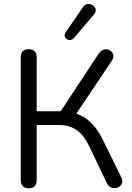

<svg xmlns="http://www.w3.org/2000/svg" viewBox="-20 -966 681 992"><path d="M128.3 6.9Q108.4 6.9 97.7 -4.5Q87.1 -15.9 87.1 -35.7V-669.7Q87.1 -690.6 97.7 -701.3Q108.4 -711.9 128.3 -711.9Q148.1 -711.9 158.8 -701.3Q169.5 -690.6 169.5 -669.7V-391.2H306.8L282.9 -375.2L490.7 -690.1Q500 -703.7 512.1 -708.3Q524.2 -712.9 536.1 -710.2Q548 -707.5 556.3 -699Q564.5 -690.5 565.7 -678.4Q567 -666.3 557.7 -652.3L362.7 -361.3L332.3 -387.7Q392.5 -380.9 435.9 -344.7Q479.4 -308.5 510.8 -244.6L606.1 -50.7Q614.3 -35.2 611.1 -22.6Q608 -10 598 -2.8Q588.1 4.5 575.5 5.7Q562.9 6.9 551 0.8Q539.1 -5.2 531.8 -20.3L442.8 -206.7Q413.5 -268.3 375.7 -294.2Q338 -320.2 283.2 -320.2H169.5V-35.7Q169.5 -15.9 159.3 -4.5Q149.1 6.9 128.3 6.9ZM361.9 -769.4Q353.6 -760.1 343.4 -759.4Q333.1 -758.6 325 -764.2Q317 -769.8 314.5 -779Q312.1 -788.3 319 -798.6L408.1 -928.5Q416.5 -941.2 427.7 -944.2Q439 -947.2 449.7 -943.5Q460.5 -939.9 467.4 -931.8Q474.2 -923.8 474.7 -913.2Q475.1 -902.7 465.9 -891.9Z"/></svg>

Font: Nunito ExtraLight
Style: Regular
Weight: 200
Designer: Vernon Adams
Foundry: Vernon Adams
Version: Version 3.602